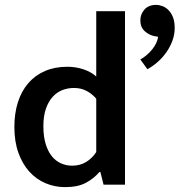

<svg xmlns="http://www.w3.org/2000/svg" viewBox="-20 -758 737 788"><path d="M375 -712H493V0H405L392 -52H388Q365 -25 332 -7.5Q299 10 247 10Q205 10 167 -6Q129 -22 100.5 -53.5Q72 -85 55.5 -131Q39 -177 39 -237Q39 -293 53.5 -338.5Q68 -384 96 -416.5Q124 -449 164.5 -466.5Q205 -484 256 -484Q291 -484 322.5 -473.5Q354 -463 375 -444ZM375 -353Q358 -373 335 -385Q312 -397 284 -397Q259 -397 236.5 -388.5Q214 -380 196.5 -361Q179 -342 168.5 -312Q158 -282 158 -240Q158 -198 167.5 -167Q177 -136 193 -116.5Q209 -97 230.5 -87.5Q252 -78 276 -78Q309 -78 334 -93.5Q359 -109 375 -134ZM612 -610Q590 -615 573 -631Q556 -647 556 -674Q556 -700 573 -719Q590 -738 621 -738Q633 -738 646.5 -733Q660 -728 671.5 -716.5Q683 -705 690 -687Q697 -669 697 -643Q697 -617 688 -592Q679 -567 663.5 -544.5Q648 -522 627.5 -504Q607 -486 585 -474L556 -514Q583 -529 604 -554.5Q625 -580 629 -607Z"/></svg>

Font: Ek Mukta SemiBold
Style: Regular
Weight: 600
Designer: Girish Dalvi and Yashodeep Gholap
Foundry: Ek Type
Version: Version 2.538;PS 1.002;hotconv 16.6.51;makeotf.lib2.5.65220;